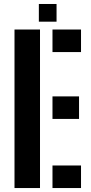

<svg xmlns="http://www.w3.org/2000/svg" viewBox="-20 -949 457 969"><path d="M53.2 0V-800H181.9V0ZM244.9 0V-113.8H388.9V0ZM244.9 -348.8V-462.5H378.9V-348.8ZM244.9 -686.2V-800H388.9V-686.2ZM176.1 -839.6V-928.9H265.4V-839.6Z"/></svg>

Font: Big Shoulders Stencil Text SC Thin
Style: Regular
Weight: 100
Designer: Patric King
Foundry: XO Type Co
Version: Version 2.001